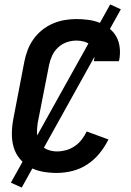

<svg xmlns="http://www.w3.org/2000/svg" viewBox="-20 -768 590 866"><path d="M237 12Q204 12 173 6.5Q142 1 115.5 -13.5Q89 -28 69.5 -51.5Q50 -75 41.5 -104.5Q33 -134 33.5 -166.5Q34 -199 40 -231L90 -491Q95 -517 105 -543Q115 -569 131.5 -592Q148 -615 170.5 -633Q193 -651 219 -662Q245 -673 271.5 -677.5Q298 -682 324 -682Q351 -682 378 -678.5Q405 -675 429 -665.5Q453 -656 473 -640Q493 -624 505 -602Q517 -580 520 -553Q523 -526 518 -499L516 -492H403L404 -496Q408 -514 404.5 -532Q401 -550 389.5 -562.5Q378 -575 360.5 -580Q343 -585 325 -585Q303 -585 281 -577.5Q259 -570 241.5 -553.5Q224 -537 214.5 -515.5Q205 -494 201 -473L150 -213Q146 -189 147 -165Q148 -141 159.5 -122Q171 -103 192 -94Q213 -85 237 -85Q257 -85 277.5 -90.5Q298 -96 316.5 -108.5Q335 -121 348.5 -138.5Q362 -156 371 -175L469 -139Q453 -106 429 -76.5Q405 -47 374 -26.5Q343 -6 307 3Q271 12 237 12ZM78 78 29 56 477 -748 525 -726Z"/></svg>

Font: Lode
Style: Bold Italic
Weight: 700
Italic angle: -11°
Monospace: yes
Designer: Belleve Invis
Foundry: Belleve Invis
Version: Version 29.2.0; ttfautohint (v1.8.3)